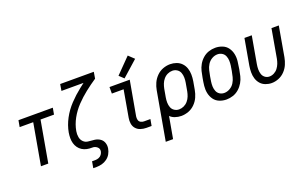

<svg xmlns="http://www.w3.org/2000/svg" viewBox="-102 -1282 3205 1996"><g transform="rotate(-20 1500.0 -284.0)"><path d="M145 0 226 -458H76L89 -530H469L456 -458H307L226 0Z M649 205 662 133H700Q718 133 737 125.5Q756 118 768 101.5Q780 85 783 67Q788 37 765 18Q742 -1 712 0Q682 1 653.5 -5Q625 -11 601.5 -26Q578 -41 562 -63.5Q546 -86 538.5 -113Q531 -140 531 -169.5Q531 -199 536 -230Q550 -307 588.5 -379Q627 -451 684.5 -512Q742 -573 807 -624Q832 -644 857 -663H613L625 -735H997L985 -663Q922 -621 863 -574.5Q804 -528 751.5 -473Q699 -418 663 -352.5Q627 -287 615 -218Q609 -185 614.5 -152.5Q620 -120 642.5 -98Q665 -76 698.5 -74Q732 -72 764.5 -67.5Q797 -63 823 -45.5Q849 -28 859.5 2.5Q870 33 864 66Q859 96 843.5 123.5Q828 151 802 170Q776 189 746 197Q716 205 687 205Z M1311 0Q1279 0 1248.5 -10Q1218 -20 1198 -43Q1178 -66 1173 -97.5Q1168 -129 1174 -161L1226 -458H1096V-530H1320L1252 -149Q1249 -129 1253.5 -110Q1258 -91 1275 -81.5Q1292 -72 1311 -72H1382L1369 0ZM1274 -561 1224 -608 1386 -773 1447 -715Z M1451 205 1530 -241 1546 -331Q1553 -371 1570 -408.5Q1587 -446 1617.5 -477Q1648 -508 1687.5 -523Q1727 -538 1768 -538Q1804 -538 1837.5 -526Q1871 -514 1894.5 -489Q1918 -464 1929 -431Q1940 -398 1940.5 -361.5Q1941 -325 1935 -289L1919 -199Q1912 -159 1895 -121Q1878 -83 1847 -52Q1816 -21 1776 -6.5Q1736 8 1697 8Q1661 8 1627 -4Q1597 -14 1575 -36L1532 205ZM1698 -64Q1725 -64 1751 -76Q1777 -88 1796 -110.5Q1815 -133 1825 -159Q1835 -185 1840 -211L1856 -301Q1861 -329 1860.5 -357.5Q1860 -386 1850.5 -411Q1841 -436 1818 -451Q1795 -466 1767 -466Q1740 -466 1714 -454Q1688 -442 1669 -419.5Q1650 -397 1640 -371Q1630 -345 1625 -319L1609 -229Q1604 -201 1604.5 -172.5Q1605 -144 1614.5 -119Q1624 -94 1647 -79Q1670 -64 1698 -64Z M2197 8Q2156 8 2119 -7Q2082 -22 2059.5 -53.5Q2037 -85 2029 -124Q2021 -163 2025.5 -204.5Q2030 -246 2038 -288Q2044 -323 2052.5 -359Q2061 -395 2080 -428.5Q2099 -462 2128.5 -488Q2158 -514 2194 -526Q2230 -538 2268 -538Q2308 -538 2345.5 -523Q2383 -508 2405.5 -476.5Q2428 -445 2436 -406Q2444 -367 2439 -325.5Q2434 -284 2427 -242Q2421 -207 2412.5 -171Q2404 -135 2384.5 -101.5Q2365 -68 2335.5 -42Q2306 -16 2269.5 -4Q2233 8 2197 8ZM2198 -64Q2230 -64 2260.5 -81.5Q2291 -99 2309 -128.5Q2327 -158 2334.5 -189.5Q2342 -221 2348 -252L2349 -257L2350 -266L2352 -275L2353 -284L2357 -307Q2361 -335 2360 -362Q2359 -389 2349 -413.5Q2339 -438 2316.5 -452Q2294 -466 2267 -466Q2234 -466 2204 -448.5Q2174 -431 2155.5 -401.5Q2137 -372 2130 -340.5Q2123 -309 2117 -278Q2112 -250 2108 -222.5Q2104 -195 2105 -168Q2106 -141 2116 -116.5Q2126 -92 2148 -78Q2170 -64 2198 -64Z M2697 8Q2662 8 2629 -4.5Q2596 -17 2574 -42.5Q2552 -68 2542 -100.5Q2532 -133 2532 -169Q2532 -205 2538 -241L2589 -530H2670L2617 -229Q2612 -201 2612 -173.5Q2612 -146 2620 -121Q2628 -96 2649 -80Q2670 -64 2698 -64Q2724 -64 2749 -77Q2774 -90 2791 -112.5Q2808 -135 2817.5 -160Q2827 -185 2832 -211L2888 -530H2969L2911 -199Q2904 -160 2888 -122.5Q2872 -85 2842.5 -54Q2813 -23 2774 -7.5Q2735 8 2697 8Z"/></g></svg>

Font: Iosevka SS08
Style: Italic
Weight: 400
Italic angle: -10°
Monospace: yes
Designer: Belleve Invis
Foundry: Belleve Invis
Version: 2.1.0; ttfautohint (v1.8.2)